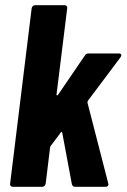

<svg xmlns="http://www.w3.org/2000/svg" viewBox="-20 -720 488 740"><path d="M19 -12 102 -688Q103 -693 106.5 -696.5Q110 -700 115 -700H229Q234 -700 237 -696.5Q240 -693 239 -688L198 -357Q197 -353 199.5 -352.5Q202 -352 204 -355L307 -506Q311 -514 322 -514H439Q445 -514 447 -510Q449 -506 445 -500L319 -332Q317 -328 317 -325L397 -14L398 -10Q398 0 386 0H269Q260 0 257 -10L220 -208Q219 -211 217 -211.5Q215 -212 214 -209L175 -157Q173 -153 173 -151L156 -12Q155 -7 151.5 -3.5Q148 0 143 0H29Q24 0 21 -3.5Q18 -7 19 -12Z"/></svg>

Font: Barlow Condensed
Style: Bold Italic
Weight: 700
Width: 3
Italic angle: -7°
Designer: Jeremy Tribby
Foundry: Tribby Type
Version: Version 1.408